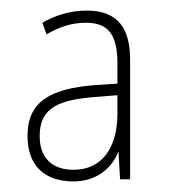

<svg xmlns="http://www.w3.org/2000/svg" viewBox="-20 -742 321 363"><path d="M144 -722C111 -722 83 -712 60 -699L68 -677C90 -690 114 -699 142 -699C183 -699 202 -679 202 -622V-584L158 -581C75 -574 32 -550 32 -485C32 -428 65 -399 119 -399C157 -399 190 -419 204 -456L207 -403H226V-629C226 -687 204 -722 144 -722ZM165 -559 202 -562V-527C202 -463 173 -421 119 -421C79 -421 55 -443 55 -485C55 -539 92 -554 165 -559Z"/></svg>

Font: Noto Sans Thai Cond Thin
Style: Regular
Weight: 100
Width: 3
Designer: Monotype Design Team
Foundry: Monotype Imaging Inc.
Version: Version 2.002